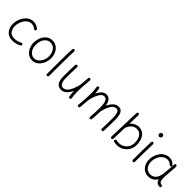

<svg xmlns="http://www.w3.org/2000/svg" viewBox="321 -2152 3593 3593"><g transform="rotate(45 2117.5 -356.0)"><path d="M450.2 -425.3C460 -436.5 458.5 -454.1 447.3 -463.4C409.7 -496.6 363.8 -516.1 309.6 -516.1C233.9 -516.1 172.4 -477.1 129.4 -417C86.4 -356.4 63 -280.8 63 -208.5C63 -168.5 70.8 -131.3 85.9 -96.7C116.2 -27.3 179.2 19.5 279.3 19.5C343.3 19.5 395.5 2.4 446.8 -23.4C460.4 -28.8 468.8 -43.9 463.4 -58.1C459 -71.8 442.4 -80.1 428.7 -74.7C385.3 -50.8 334 -34.7 275.9 -34.7C237.8 -34.7 207 -42.5 184.1 -58.6C137.7 -90.3 118.2 -145.5 118.2 -206.1C118.2 -266.6 137.2 -329.1 170.9 -379.4C204.1 -429.7 252 -461.9 310.5 -461.9C351.1 -461.9 383.3 -447.3 412.1 -422.4C423.3 -412.6 440.9 -414.1 450.2 -425.3Z M812 -516.1C659.7 -516.1 585.9 -370.6 585.9 -237.3C585.9 -193.8 594.7 -152.8 611.8 -113.8C628.9 -74.2 653.3 -42.5 685.1 -17.6C716.8 7.3 754.4 19.5 798.8 19.5C871.1 19.5 927.7 -16.6 966.8 -71.8C1005.4 -126.5 1025.9 -195.8 1025.9 -262.7C1025.9 -382.8 952.6 -516.1 812 -516.1ZM812 -461.9C844.7 -461.9 873 -452.6 897 -434.1C944.3 -396.5 971.7 -332.5 971.7 -262.7C971.7 -223.1 964.4 -186.5 949.2 -151.9C934.1 -117.2 914.1 -88.9 888.2 -67.4C862.3 -45.4 832.5 -34.7 798.8 -34.7C768.6 -34.7 741.7 -43.9 717.8 -62C670.4 -98.6 641.1 -162.6 641.1 -237.3C641.1 -277.3 647.9 -314.5 661.1 -348.6C688 -417 739.7 -461.9 812 -461.9Z M1214.4 -686.5C1199.2 -687 1186.5 -675.8 1186 -660.6C1178.2 -493.2 1176.8 -190.9 1176.8 0C1176.8 15.1 1188.5 26.9 1203.6 26.9C1218.8 26.9 1231.4 15.1 1231.4 0C1231.4 -189.9 1232.4 -494.1 1240.2 -657.7C1240.7 -672.9 1229.5 -686 1214.4 -686.5Z M1832 -481.9C1833.5 -500 1821.8 -509.8 1808.6 -511.2C1794.4 -512.7 1779.8 -504.9 1778.3 -487.3C1771 -413.6 1766.1 -351.6 1762.7 -298.3C1762.2 -297.4 1762.2 -296.4 1761.7 -294.9C1746.6 -234.9 1725.6 -168.9 1696.3 -116.2C1666.5 -63 1627.4 -27.3 1575.2 -27.3C1549.3 -27.3 1529.3 -35.2 1515.6 -51.3C1488.3 -83 1480.5 -139.2 1480.5 -203.6C1480.5 -255.9 1481 -304.2 1481.9 -348.6C1482.4 -393.1 1483.9 -439.5 1486.3 -488.3C1486.8 -503.4 1477.5 -515.6 1459.5 -515.6C1443.4 -515.6 1432.6 -502.9 1432.1 -489.3C1426.3 -380.4 1425.8 -283.7 1425.8 -182.6C1425.8 -146 1430.2 -111.3 1439 -79.6C1456.5 -15.6 1497.6 26.9 1571.3 26.9C1656.7 26.9 1717.8 -44.9 1758.8 -130.4C1760.7 -83 1764.6 -40 1772 4.4C1774.4 22.5 1791.5 29.3 1805.7 25.9C1817.9 22.5 1829.1 12.2 1825.7 -3.9C1817.4 -58.1 1812.5 -108.9 1812.5 -172.9C1812.5 -248.5 1818.8 -342.8 1832 -481.9Z M2001 -6.8C1999.5 10.7 2011.7 21 2024.9 22.5C2038.6 23.9 2053.2 16.1 2055.2 -1.5C2062.5 -79.6 2067.9 -144 2071.3 -199.2C2080.6 -244.6 2093.3 -287.6 2108.4 -327.6C2123.5 -367.2 2141.1 -399.9 2162.1 -424.8C2182.6 -449.7 2206.1 -461.9 2231.9 -461.9C2259.8 -461.9 2280.3 -452.1 2293.5 -432.1C2320.3 -392.6 2326.2 -323.2 2326.2 -245.6C2326.2 -159.2 2324.2 -122.1 2315.4 -2C2314 16.1 2326.7 24.9 2340.3 26.4C2354 26.9 2368.2 19 2369.6 2C2376.5 -100.1 2379.9 -142.1 2380.9 -207C2390.1 -251.5 2402.8 -293 2418.9 -331.5C2435.1 -370.1 2454.1 -401.9 2476.6 -425.8C2498.5 -449.7 2523.9 -461.4 2552.2 -461.4C2576.2 -461.4 2593.8 -452.6 2605 -435.1C2627.9 -399.4 2632.3 -337.4 2632.3 -266.6C2632.3 -180.2 2632.3 -98.1 2627 0C2626.5 14.2 2636.7 26.9 2653.8 26.9C2670.9 26.9 2681.2 14.6 2681.6 0.5C2687 -108.4 2687 -206.1 2687 -306.2C2687 -340.8 2683.6 -374.5 2677.2 -406.2C2670.9 -438 2658.7 -464.4 2640.6 -484.9C2622.6 -505.4 2596.7 -515.6 2562.5 -515.6C2520.5 -515.6 2483.9 -500.5 2452.6 -469.7C2421.4 -439 2395.5 -400.9 2374.5 -355.5C2360.8 -444.8 2326.2 -516.1 2236.8 -516.1C2201.2 -516.1 2169.4 -502.9 2142.6 -476.6C2115.7 -450.2 2092.8 -417 2073.7 -377C2071.8 -417.5 2067.4 -454.6 2061 -493.2C2058.6 -511.2 2042 -518.1 2027.8 -514.6C2015.6 -512.2 2004.9 -501.5 2007.3 -484.4C2016.6 -430.2 2020.5 -379.9 2020.5 -315.9C2020.5 -277.8 2019 -234.4 2015.6 -185.1C2012.2 -135.7 2007.3 -76.7 2001 -6.8Z M2907.7 -691.9C2892.6 -691.9 2879.9 -680.7 2879.9 -665.5L2859.4 -22.9C2858.9 -7.8 2870.1 4.9 2885.3 4.9C2900.4 5.4 2913.1 -5.9 2913.6 -21L2922.9 -318.4C2924.8 -320.8 2926.3 -323.7 2926.8 -326.7C2962.4 -418.9 3024.4 -461.9 3094.2 -461.9C3130.9 -461.9 3161.1 -452.1 3184.1 -432.1C3230.5 -392.6 3251.5 -324.2 3251.5 -250C3251.5 -209.5 3242.2 -173.3 3224.1 -140.6C3187 -75.7 3121.6 -34.7 3040 -34.7C3018.6 -34.7 2998 -37.1 2978.5 -42.5C2964.4 -46.4 2948.2 -37.1 2944.8 -22.9C2940.9 -8.8 2950.2 6.3 2964.4 10.3C2988.3 16.6 3013.2 19.5 3040 19.5C3090.8 19.5 3136.2 7.8 3176.3 -16.6C3216.3 -40.5 3248 -72.8 3271 -113.8C3293.9 -154.3 3305.7 -200.2 3305.7 -251C3305.7 -311 3291.5 -376 3258.8 -428.7C3225.6 -481 3172.4 -516.1 3094.2 -516.1C3031.2 -516.1 2971.7 -485.4 2926.8 -432.1L2934.1 -663.6C2934.1 -678.7 2922.9 -691.4 2907.7 -691.9Z M3452.6 -694.8C3452.6 -687.5 3455.6 -678.2 3461.9 -667.5C3468.3 -656.7 3479 -651.4 3495.1 -651.4C3508.3 -651.4 3519 -656.2 3526.4 -666.5C3533.7 -676.8 3537.1 -687 3537.1 -698.2C3537.1 -705.6 3534.2 -714.4 3528.3 -724.1C3522 -733.9 3511.7 -738.8 3497.6 -738.8C3471.7 -738.8 3452.6 -717.8 3452.6 -694.8ZM3484.9 -501.5H3483.4C3469.7 -501.5 3457 -490.7 3456.5 -475.6C3451.7 -360.8 3449.2 -101.6 3449.2 0C3449.2 15.1 3460.9 26.9 3476.1 26.9C3491.2 26.9 3503.9 15.1 3503.9 0C3503.9 -101.1 3505.9 -360.4 3510.7 -472.7V-474.1C3510.7 -487.8 3500 -501 3484.9 -501.5Z M3871.6 -34.7C3773.4 -34.7 3720.2 -109.9 3715.3 -206.1C3711.4 -325.7 3782.2 -461.9 3908.7 -461.9C3950.2 -461.9 3982.9 -443.8 4002.9 -421.9C4012.2 -409.7 4029.8 -406.7 4041.5 -415C4052.7 -423.3 4054.7 -440.9 4044.9 -452.6C4011.2 -489.7 3966.8 -516.1 3908.2 -516.1C3828.6 -516.1 3765.6 -476.6 3722.7 -416C3679.7 -355.5 3657.7 -279.3 3660.2 -206.5C3661.6 -165.5 3671.4 -127.9 3688.5 -93.8C3722.7 -24.9 3785.6 19.5 3871.6 19.5C3954.1 19.5 4012.2 -21.5 4048.8 -83.5C4056.2 -58.1 4068.4 -37.1 4085.4 -20.5C4102.5 -3.4 4127 4.9 4158.7 4.9C4173.8 4.9 4186 -6.8 4186 -22C4185.5 -38.1 4175.3 -45.4 4165 -47.9C4136.2 -49.3 4117.7 -59.1 4108.9 -77.6C4100.1 -95.7 4094.7 -117.7 4093.3 -143.1C4091.8 -167 4092.3 -195.3 4094.2 -221.2C4095.7 -230.5 4096.7 -240.2 4097.2 -250L4114.3 -478C4115.7 -492.2 4103.5 -506.3 4088.4 -508.3C4074.2 -510.3 4061 -500 4059.6 -484.9L4042.5 -257.3C4039.6 -217.3 4031.7 -180.7 4019.5 -147C3994.6 -79.6 3948.2 -34.7 3871.6 -34.7Z"/></g></svg>

Font: Mikhak Light
Style: Regular
Weight: 300
Designer: Amin Abedi
Version: Version 3.2